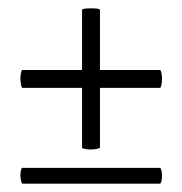

<svg xmlns="http://www.w3.org/2000/svg" viewBox="-20 -442 438 461"><path d="M29 -254Q29 -261 30.5 -267.5Q32 -274 33 -274H177V-418Q177 -422 199 -422Q220 -422 220 -418V-274H364Q366 -274 367.5 -267.5Q369 -261 369 -253Q369 -245 367.5 -238Q366 -231 364 -231H220V-88Q220 -86 212.5 -84.5Q205 -83 197 -83Q190 -83 183.5 -84.5Q177 -86 177 -87V-231H34Q32 -231 30.5 -238.5Q29 -246 29 -254ZM369 -20Q369 -13 367.5 -7Q366 -1 364 -1H34Q32 -1 30.5 -7.5Q29 -14 29 -21Q29 -28 30.5 -33.5Q32 -39 33 -39H364Q366 -39 367.5 -33Q369 -27 369 -20Z"/></svg>

Font: Cormorant Infant Medium
Style: Regular
Weight: 500
Designer: Christian Thalmann (Catharsis Fonts)
Version: Version 3.000